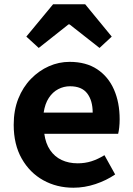

<svg xmlns="http://www.w3.org/2000/svg" viewBox="-20 -863 621 897"><path d="M323 14Q245 14 182 -21Q119 -56 81.5 -122Q44 -188 44 -280Q44 -348 65.5 -402Q87 -456 124.5 -494.5Q162 -533 208.5 -553.5Q255 -574 305 -574Q382 -574 434 -539.5Q486 -505 512.5 -444.5Q539 -384 539 -306Q539 -286 537 -267.5Q535 -249 532 -238H187Q193 -193 214 -162Q235 -131 268 -115.5Q301 -100 343 -100Q377 -100 407 -109.5Q437 -119 468 -138L518 -48Q477 -20 426 -3Q375 14 323 14ZM184 -337H413Q413 -393 387.5 -426.5Q362 -460 307 -460Q278 -460 252 -446.5Q226 -433 208 -405.5Q190 -378 184 -337ZM103 -692 228 -843H378L502 -692L445 -639L305 -749H300L161 -639Z"/></svg>

Font: Noto Sans TC Thin
Style: Bold
Weight: 700
Version: Version 2.004-H2;hotconv 1.0.118;makeotfexe 2.5.65603